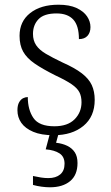

<svg xmlns="http://www.w3.org/2000/svg" viewBox="-20 -564 470 815"><path d="M208 10Q155 10 121 -4.5Q87 -19 70.5 -42.5Q54 -66 54 -96Q54 -117 61 -129.5Q68 -142 78 -147Q88 -152 98 -152Q98 -98 122 -63Q146 -28 211 -28Q267 -28 296.5 -57.5Q326 -87 326 -130Q326 -155 317 -172.5Q308 -190 284 -206.5Q260 -223 215 -244Q161 -271 127.5 -294Q94 -317 78.5 -344.5Q63 -372 63 -412Q63 -473 108 -508.5Q153 -544 228 -544Q275 -544 305 -530Q335 -516 349.5 -494.5Q364 -473 364 -449Q364 -426 351.5 -412Q339 -398 315 -398Q315 -455 291 -481Q267 -507 220 -507Q167 -507 143.5 -482.5Q120 -458 120 -420Q120 -392 133.5 -372Q147 -352 175 -335.5Q203 -319 245 -299Q297 -276 327 -253Q357 -230 369.5 -203Q382 -176 382 -140Q382 -69 334 -29.5Q286 10 208 10ZM192 231Q176 231 157 228.5Q138 226 120 221V183Q138 187 154 189.5Q170 192 185 192Q217 192 235.5 176.5Q254 161 254 131Q254 101 232.5 87Q211 73 174 70L195 -9H232L218 42Q245 45 265.5 55Q286 65 297.5 82.5Q309 100 309 128Q309 179 277.5 205Q246 231 192 231Z"/></svg>

Font: Noto Serif Thai Light
Style: Regular
Weight: 300
Version: Version 2.001